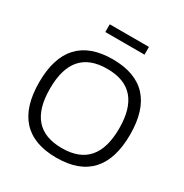

<svg xmlns="http://www.w3.org/2000/svg" viewBox="-194 -1004 1113 1163"><g transform="rotate(30 362.0 -422.0)"><path d="M362 9C150 9 44 -108 44 -336C44 -562 150 -679 362 -679C574 -679 680 -562 680 -336C680 -108 574 9 362 9ZM120 -335C120 -151 198 -58 362 -58C525 -58 604 -151 604 -335C604 -519 525 -612 362 -612C198 -612 120 -519 120 -335ZM239 -799H513V-853H239Z"/></g></svg>

Font: LT Wave Alt Light
Style: Regular
Weight: 300
Designer: Daniel Lyons
Version: Version 2.5 (Glyphs App)